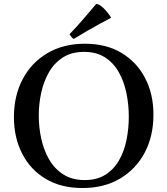

<svg xmlns="http://www.w3.org/2000/svg" viewBox="-20 -931 842 966"><path d="M752 -354Q752 -246 708 -163Q664 -80 584 -32.5Q504 15 395 15Q287 15 210 -31Q133 -77 91.5 -158Q50 -239 50 -342Q50 -449 94 -532.5Q138 -616 218.5 -663.5Q299 -711 407 -711Q514 -711 591 -665Q668 -619 710 -538.5Q752 -458 752 -354ZM628 -344Q628 -405 616 -463Q604 -521 577.5 -568Q551 -615 508 -642.5Q465 -670 403 -670Q340 -670 296.5 -642Q253 -614 226.5 -568Q200 -522 187.5 -465Q175 -408 175 -349Q175 -291 187.5 -233.5Q200 -176 227 -129Q254 -82 298.5 -53.5Q343 -25 406 -25Q468 -25 510.5 -52Q553 -79 579 -124.5Q605 -170 616.5 -227Q628 -284 628 -344ZM538 -844V-841Q516 -830 482.5 -811.5Q449 -793 413.5 -772.5Q378 -752 351 -735Q340 -741 330 -759Q364 -794 400 -836Q436 -878 464 -911Q480 -911 501.5 -889.5Q523 -868 538 -844Z"/></svg>

Font: Castoro
Style: Regular
Weight: 400
Designer: John Hudson
Foundry: Tiro Typeworks Ltd.
Version: Version 2.04